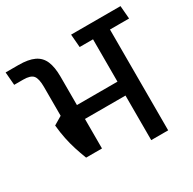

<svg xmlns="http://www.w3.org/2000/svg" viewBox="-163 -780 931 927"><g transform="rotate(-30 303.0 -317.0)"><path d="M519.5 -587.5H425V0H519.5ZM378.5 -562H626L620 -634.5H372.5ZM350.5 -562H577.5L571.5 -634.5H344.5ZM133.5 -248.5H463.5V-326H133.5ZM110.5 -84H199V-320.5H105L58.5 -293Q62.5 -251.5 69.8 -216.8Q77 -182 87.2 -149.8Q97.5 -117.5 110.5 -84ZM105 -264H199V-484Q199 -537.5 184.8 -570.8Q170.5 -604 138.2 -619.2Q106 -634.5 51 -634.5H-20.5L-14.5 -562H36Q76.5 -562 90.8 -544.8Q105 -527.5 105 -481.5Z"/></g></svg>

Font: Anek Devanagari Medium
Style: Regular
Weight: 500
Designer: Kailash Malviya (Devanagari) & Yesha Goshar (Latin)
Foundry: Ek Type
Version: Version 1.003